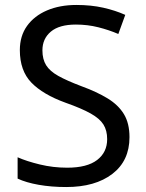

<svg xmlns="http://www.w3.org/2000/svg" viewBox="-20 -744 589 774"><path d="M502 -191Q502 -96 433 -43Q364 10 247 10Q187 10 136 1Q85 -8 51 -24V-110Q87 -94 140.5 -81Q194 -68 251 -68Q331 -68 371.5 -99Q412 -130 412 -183Q412 -218 397 -242Q382 -266 345.5 -286.5Q309 -307 244 -330Q153 -363 106.5 -411Q60 -459 60 -542Q60 -599 89 -639.5Q118 -680 169.5 -702Q221 -724 288 -724Q347 -724 396 -713Q445 -702 485 -684L457 -607Q420 -623 376.5 -634Q333 -645 286 -645Q219 -645 185 -616.5Q151 -588 151 -541Q151 -505 166 -481Q181 -457 215 -438Q249 -419 307 -397Q370 -374 413.5 -347.5Q457 -321 479.5 -284Q502 -247 502 -191Z"/></svg>

Font: Noto Sans Ethiopic
Style: Regular
Weight: 400
Designer: Monotype Design Team
Foundry: Monotype Imaging Inc.
Version: Version 2.102; ttfautohint (v1.8.4.7-5d5b)